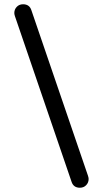

<svg xmlns="http://www.w3.org/2000/svg" viewBox="-20 -784 483 899"><path d="M88 -764Q118 -764 127 -736L392 39Q395 48 395 54Q395 71 383.5 83Q372 95 354 95Q324 95 315 67L50 -708Q47 -717 47 -723Q47 -740 58.5 -752Q70 -764 88 -764Z"/></svg>

Font: Varela Round
Style: Regular
Weight: 400
Designer: Joe Prince
Foundry: Joe Prince
Version: Version 1.000